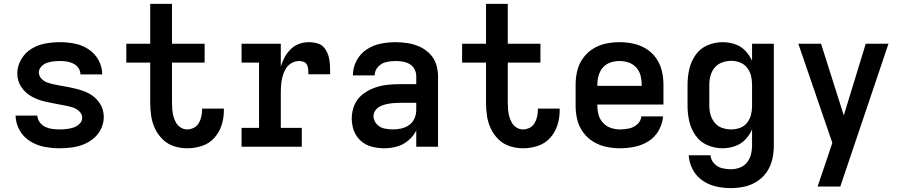

<svg xmlns="http://www.w3.org/2000/svg" viewBox="-20 -755 4648 988"><path d="M286 8Q318 8 349 4Q380 0 409 -11.5Q438 -23 462.5 -43.5Q487 -64 500.5 -93Q514 -122 514 -153Q514 -172 509 -190Q504 -208 493.5 -223.5Q483 -239 469.5 -251.5Q456 -264 439.5 -273Q423 -282 405.5 -288Q388 -294 370 -298.5Q352 -303 334 -306.5Q316 -310 297.5 -313Q279 -316 261 -320Q243 -324 225.5 -329.5Q208 -335 194 -349.5Q180 -364 180 -382Q180 -399 192.5 -412.5Q205 -426 221 -431.5Q237 -437 254 -439Q271 -441 288 -441Q306 -441 323.5 -438.5Q341 -436 357 -428Q373 -420 383.5 -405Q394 -390 394 -372H506Q506 -411 487 -445.5Q468 -480 435.5 -501.5Q403 -523 365 -530.5Q327 -538 288 -538Q250 -538 212.5 -531Q175 -524 142 -504Q109 -484 89 -449.5Q69 -415 69 -377Q69 -359 74 -341Q79 -323 89.5 -307.5Q100 -292 113.5 -279.5Q127 -267 143.5 -258Q160 -249 177.5 -242.5Q195 -236 213 -232Q231 -228 249 -224.5Q267 -221 285.5 -217.5Q304 -214 322 -210.5Q340 -207 357.5 -201Q375 -195 389 -181Q403 -167 403 -149Q403 -131 389 -117.5Q375 -104 357.5 -98.5Q340 -93 322 -91Q304 -89 286 -89Q268 -89 249 -91.5Q230 -94 213 -102Q196 -110 184.5 -126Q173 -142 172 -160H60Q61 -121 80.5 -85.5Q100 -50 134.5 -28.5Q169 -7 208 0.5Q247 8 286 8Z M943 8Q982 8 1019 -4Q1056 -16 1082 -44.5Q1108 -73 1120 -110Q1132 -147 1132 -185Q1132 -191 1132 -196H1020Q1020 -193 1020 -191Q1020 -173 1016 -155Q1012 -137 1003 -121.5Q994 -106 977.5 -97.5Q961 -89 943 -89Q926 -89 910.5 -98.5Q895 -108 886 -123.5Q877 -139 872.5 -156Q868 -173 866.5 -190.5Q865 -208 865 -226V-433H1033V-530H865V-735H753V-530H630V-433H753V-226Q753 -192 758 -158Q763 -124 778 -92.5Q793 -61 818 -37Q843 -13 876 -2.5Q909 8 943 8Z M1223 0H1533V-97H1425V-281Q1425 -302 1427 -322.5Q1429 -343 1434.5 -363.5Q1440 -384 1451 -402Q1462 -420 1480.5 -430.5Q1499 -441 1520 -441Q1532 -441 1543.5 -436.5Q1555 -432 1560 -421Q1565 -410 1566 -397.5Q1567 -385 1567 -373H1679Q1679 -396 1678 -419Q1677 -442 1671 -464.5Q1665 -487 1651 -506Q1637 -525 1614.5 -531.5Q1592 -538 1569 -538Q1543 -538 1518.5 -529Q1494 -520 1475.5 -501.5Q1457 -483 1444.5 -460Q1432 -437 1425 -412V-530H1223V-433H1313V-97H1223Z M1958 8Q1991 8 2023 -1Q2055 -10 2081 -32Q2107 -54 2122 -83V0H2234V-363Q2234 -395 2224 -425.5Q2214 -456 2191 -479Q2168 -502 2139 -515Q2110 -528 2078 -533Q2046 -538 2015 -538Q1976 -538 1937.5 -530Q1899 -522 1866 -500Q1833 -478 1814.5 -442.5Q1796 -407 1796 -368V-367H1908Q1908 -367 1908 -367Q1908 -367 1908 -367Q1908 -392 1925.5 -411Q1943 -430 1966.5 -435.5Q1990 -441 2015 -441Q2033 -441 2052 -438Q2071 -435 2087.5 -425.5Q2104 -416 2113 -399Q2122 -382 2122 -363V-322H2038Q2004 -322 1969.5 -318Q1935 -314 1902.5 -301.5Q1870 -289 1843 -267Q1816 -245 1803 -212.5Q1790 -180 1790 -146Q1790 -113 1801 -82.5Q1812 -52 1837 -30Q1862 -8 1893.5 0Q1925 8 1957 8ZM2002 -89Q1979 -89 1956.5 -94Q1934 -99 1918 -117Q1902 -135 1902 -157Q1902 -174 1912.5 -188Q1923 -202 1938.5 -209Q1954 -216 1970.5 -219.5Q1987 -223 2004 -224.5Q2021 -226 2038 -226H2122V-189Q2122 -167 2113 -146Q2104 -125 2086 -112Q2068 -99 2046 -94Q2024 -89 2002 -89Z M2671 8Q2710 8 2747 -4Q2784 -16 2810 -44.5Q2836 -73 2848 -110Q2860 -147 2860 -185Q2860 -191 2860 -196H2748Q2748 -193 2748 -191Q2748 -173 2744 -155Q2740 -137 2731 -121.5Q2722 -106 2705.5 -97.5Q2689 -89 2671 -89Q2654 -89 2638.5 -98.5Q2623 -108 2614 -123.5Q2605 -139 2600.5 -156Q2596 -173 2594.5 -190.5Q2593 -208 2593 -226V-433H2761V-530H2593V-735H2481V-530H2358V-433H2481V-226Q2481 -192 2486 -158Q2491 -124 2506 -92.5Q2521 -61 2546 -37Q2571 -13 2604 -2.5Q2637 8 2671 8Z M3171 8Q3209 8 3247 0Q3285 -8 3317.5 -28.5Q3350 -49 3369.5 -83.5Q3389 -118 3392 -156H3280Q3278 -132 3259.5 -115.5Q3241 -99 3217.5 -94Q3194 -89 3171 -89Q3147 -89 3124 -96.5Q3101 -104 3084 -122Q3067 -140 3060.5 -163Q3054 -186 3054 -210V-217H3394V-320Q3394 -356 3385.5 -391Q3377 -426 3356.5 -455.5Q3336 -485 3305 -504Q3274 -523 3239 -530.5Q3204 -538 3168 -538Q3132 -538 3097 -530.5Q3062 -523 3031.5 -504Q3001 -485 2980 -455.5Q2959 -426 2950.5 -391Q2942 -356 2942 -320V-210Q2942 -174 2950.5 -139Q2959 -104 2980.5 -74.5Q3002 -45 3033 -26Q3064 -7 3099.5 0.5Q3135 8 3171 8ZM3282 -313H3054V-320Q3054 -344 3060.5 -367Q3067 -390 3083 -408Q3099 -426 3121.5 -433.5Q3144 -441 3168 -441Q3192 -441 3214.5 -433.5Q3237 -426 3253.5 -408Q3270 -390 3276 -367Q3282 -344 3282 -320Z M3740 213Q3776 213 3810.5 205.5Q3845 198 3875.5 178.5Q3906 159 3926 129.5Q3946 100 3954 65Q3962 30 3962 -5V-530H3850V-442Q3837 -471 3814.5 -494.5Q3792 -518 3761 -528Q3730 -538 3698 -538Q3658 -538 3620.5 -522Q3583 -506 3559.5 -472.5Q3536 -439 3527 -399.5Q3518 -360 3518 -320V-210Q3518 -170 3527 -130.5Q3536 -91 3559.5 -57.5Q3583 -24 3620.5 -8Q3658 8 3698 8Q3730 8 3761 -2.5Q3792 -13 3814.5 -36Q3837 -59 3850 -89V-5Q3850 18 3844 41Q3838 64 3823 82Q3808 100 3786 108Q3764 116 3740 116Q3717 116 3694 110Q3671 104 3654.5 86Q3638 68 3636 44H3524Q3526 82 3544.5 117Q3563 152 3595 174Q3627 196 3664.5 204.5Q3702 213 3740 213ZM3743 -89Q3720 -89 3697 -96.5Q3674 -104 3658.5 -122.5Q3643 -141 3636.5 -164Q3630 -187 3630 -210V-320Q3630 -344 3636.5 -367Q3643 -390 3658.5 -408Q3674 -426 3697 -434Q3720 -442 3743 -442Q3766 -442 3788 -433.5Q3810 -425 3824.5 -406.5Q3839 -388 3844.5 -365.5Q3850 -343 3850 -320V-210Q3850 -187 3844.5 -164.5Q3839 -142 3824.5 -123.5Q3810 -105 3788 -97Q3766 -89 3743 -89Z M4187 205H4304L4552 -530H4435L4322 -161L4205 -530H4088L4263 -20L4242 43Q4228 84 4214.5 124.5Q4201 165 4187 205Z"/></svg>

Font: Iosevka Sparkle Semibold
Style: Regular
Weight: 600
Designer: Belleve Invis
Foundry: Belleve Invis
Version: Version 4.5.0; ttfautohint (v1.8.3)